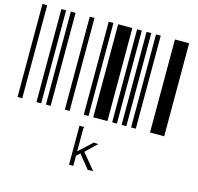

<svg xmlns="http://www.w3.org/2000/svg" viewBox="-126 -723 1212 1176"><g transform="rotate(15 480.0 -135.0)"><path d="M0 0V-590H30V0ZM120 0V-590H150V0ZM180 0V-590H210V0ZM300 0V-590H330V0ZM420 0V-590H450V0ZM480 0V-590H570V0ZM600 0V-590H630V0ZM660 0V-590H690V0ZM720 0V-590H750V0ZM840 0V-590H930V0ZM461 234 439 255V319H412V72H442V74Q440 77 439 79Q439 82 439 88V227L524 148Q533 150 544 150H553L482 218L565 319L531 320Z"/></g></svg>

Font: Libre Barcode 39 Extended Text
Style: Regular
Weight: 400
Version: Version 1.005; ttfautohint (v1.8.3)